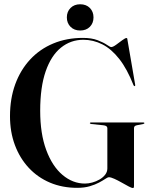

<svg xmlns="http://www.w3.org/2000/svg" viewBox="-20 -892 732 922"><path d="M623.5 -1.5Q623.5 6.5 622.2 8.8Q621 11 618 11Q612.5 11 597.8 3.2Q583 -4.5 564.8 -15Q546.5 -25.5 529.5 -33.2Q512.5 -41 502.5 -41Q497.5 -41 486 -33.2Q474.5 -25.5 456 -15.5Q437.5 -5.5 411.5 2.2Q385.5 10 351 10Q279 10 220 -15Q161 -40 118 -86.2Q75 -132.5 51.5 -195.5Q28 -258.5 28 -334Q28 -418.5 53.2 -487.5Q78.5 -556.5 125 -606.5Q171.5 -656.5 235.8 -683.2Q300 -710 378 -710Q420 -710 448.5 -699Q477 -688 493 -677Q509 -666 514 -666Q522.5 -666 537.5 -677Q552.5 -688 567 -698.8Q581.5 -709.5 587.5 -709.5Q589 -709.5 590.2 -708.2Q591.5 -707 592 -701L629 -486Q629.5 -483 629.2 -481.2Q629 -479.5 627.5 -478.5Q626.5 -478 625 -478.8Q623.5 -479.5 621.5 -482Q590.5 -561 552.5 -609.2Q514.5 -657.5 471 -679.2Q427.5 -701 380.5 -701Q319.5 -701 272.5 -663Q225.5 -625 199.2 -549.2Q173 -473.5 173 -360Q173 -250 202 -171.8Q231 -93.5 280.2 -52Q329.5 -10.5 388 -10.5Q404.5 -10.5 423 -15.5Q441.5 -20.5 458 -30Q474.5 -39.5 485 -53Q495.5 -66.5 495.5 -83V-276.5Q495.5 -282.5 490.8 -286Q486 -289.5 476 -290.5L418 -296.5Q414.5 -297.5 413 -298.5Q411.5 -299.5 411.5 -301Q411.5 -302 412.8 -303Q414 -304 416.5 -304H668.5Q671 -304 672.2 -303Q673.5 -302 673.5 -301Q673.5 -299.5 672 -298.5Q670.5 -297.5 667.5 -296.5L637 -290.5Q630 -289 626.8 -285.8Q623.5 -282.5 623.5 -276.5ZM365 -745.5Q336.5 -745.5 318.8 -763.2Q301 -781 301 -808.5Q301 -836 318.8 -853.8Q336.5 -871.5 365 -871.5Q394 -871.5 411.5 -853.8Q429 -836 429 -808.5Q429 -781 411.5 -763.2Q394 -745.5 365 -745.5Z"/></svg>

Font: Fraunces 120pt SemiBold
Style: Regular
Weight: 600
Version: Version 1.000;[b76b70a41]